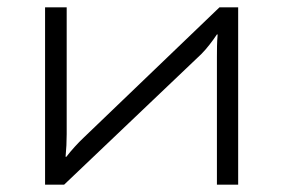

<svg xmlns="http://www.w3.org/2000/svg" viewBox="-20 -504 773 524"><path d="M630 0V-484H579L208 -128C193 -114 174 -93 161 -76H159C161 -98 162 -117 162 -138V-484H103V0H155L530 -357C544 -371 560 -392 572 -410H574C572 -388 572 -368 572 -348V0Z"/></svg>

Font: Exo 2 Light Expanded
Style: Regular
Weight: 300
Width: 7
Designer: Natanael Gama
Version: Version 1.001;PS 001.001;hotconv 1.0.70;makeotf.lib2.5.58329